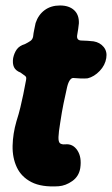

<svg xmlns="http://www.w3.org/2000/svg" viewBox="-20 -663 409 701"><path d="M194 17Q132 21 95 2Q58 -17 41.5 -52Q25 -87 26 -131Q27 -175 40 -220Q49 -248 54.5 -271.5Q60 -295 65 -318.5Q70 -342 75 -370Q77 -380 74 -383.5Q71 -387 66 -390Q61 -393 55 -398Q37 -405 31 -418Q25 -431 28 -451Q32 -470 41.5 -483Q51 -496 71 -502Q83 -508 91 -513.5Q99 -519 101 -530Q102 -541 105 -555Q108 -569 110 -579Q120 -609 143 -626Q166 -643 199 -643Q232 -643 250.5 -626Q269 -609 268 -578Q267 -568 265.5 -557.5Q264 -547 262 -536Q258 -515 278 -515Q289 -515 300.5 -514Q312 -513 322 -512Q345 -508 358.5 -491.5Q372 -475 368 -451Q364 -425 344 -404Q324 -383 300 -377Q288 -376 275 -376.5Q262 -377 251 -378Q242 -380 235.5 -371Q229 -362 225 -345Q218 -314 212 -285Q206 -256 200 -216Q194 -180 193.5 -162.5Q193 -145 199 -140Q205 -135 218 -136Q246 -139 262.5 -114Q279 -89 273 -49Q268 -19 244 -2Q220 15 194 17Z"/></svg>

Font: Winky Sans
Style: Bold Italic
Weight: 700
Italic angle: -8.97852°
Designer: Simon Atzbach
Foundry: typofactur
Version: Version 1.205